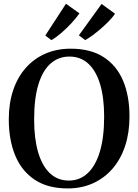

<svg xmlns="http://www.w3.org/2000/svg" viewBox="-20 -1018 756 1049"><path d="M352 11.5Q242 12 170 -35.8Q98 -83.5 63 -168.8Q28 -254 28 -365Q28 -454 52 -525.2Q76 -596.5 121 -647.2Q166 -698 228.2 -725Q290.5 -752 366.5 -752Q475 -752 546.2 -706Q617.5 -660 652.5 -576.8Q687.5 -493.5 687.5 -382Q687.5 -293.5 663.8 -221.2Q640 -149 595.5 -97.2Q551 -45.5 489.2 -17.2Q427.5 11 352 11.5ZM356.5 -31.5Q415 -31.5 458.2 -71Q501.5 -110.5 525.2 -188.2Q549 -266 549 -381.5Q549 -483.5 527.2 -556.8Q505.5 -630 463.2 -669.5Q421 -709 359 -709Q300 -709 256.8 -671.2Q213.5 -633.5 190 -557.2Q166.5 -481 166.5 -365Q166.5 -261.5 188.2 -186.8Q210 -112 252.2 -71.8Q294.5 -31.5 356.5 -31.5ZM445 -799 411 -825 535 -996.5 608.5 -943Q596.5 -925 576.5 -904.2Q556.5 -883.5 533.2 -863.2Q510 -843 487 -826Q464 -809 446 -799ZM260.5 -799 227.5 -824 340.5 -997.5 414 -945Q397.5 -921 371 -892.2Q344.5 -863.5 315.5 -838.5Q286.5 -813.5 261.5 -799Z"/></svg>

Font: Merriweather 72pt SemiBold
Style: Regular
Weight: 600
Version: Version 2.100